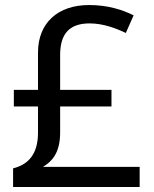

<svg xmlns="http://www.w3.org/2000/svg" viewBox="-20 -743 612 763"><path d="M334 -723C211 -723 131 -653 131 -534V-386H35V-320H131V-215C131 -127 89 -88 32 -74V0H535V-80H151C186 -101 219 -135 219 -216V-320H423V-386H219V-525C219 -613 260 -650 336 -650C390 -650 440 -631 480 -612L511 -682C465 -705 407 -723 334 -723Z"/></svg>

Font: Noto Sans Kayah Li
Style: Regular
Weight: 400
Designer: Monotype Design Team, Sérgio Martins
Foundry: Monotype Imaging Inc.
Version: Version 2.002